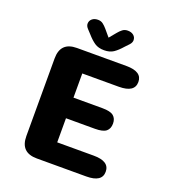

<svg xmlns="http://www.w3.org/2000/svg" viewBox="-143 -903 905 1011"><g transform="rotate(20 309.5 -398.0)"><path d="M544 -561Q544 -502.5 456 -502.5H251V-367H413.5Q458 -367 475.8 -352.2Q493.5 -337.5 493.5 -309.5Q493.5 -281 475.8 -266.2Q458 -251.5 413.5 -251.5H251V-116.5H456Q544 -116.5 544 -58Q544 0 456 0H179Q87 0 87 -92V-527Q87 -619 179 -619H456Q544 -619 544 -561ZM433 -732.5 413 -711.5Q389.5 -684.5 368.8 -670.5Q348 -656.5 316.5 -656.5Q284.5 -656.5 263.5 -670.5Q242.5 -684.5 219 -711.5L199.5 -732.5Q187.5 -745.5 187.5 -758.5Q187.5 -775 200 -785.8Q212.5 -796.5 232.5 -796.5Q249.5 -796.5 261.2 -787.5Q273 -778.5 284 -765.5L316.5 -727L348 -765Q358.5 -778 370.5 -787.2Q382.5 -796.5 399.5 -796.5Q420 -796.5 432.5 -786Q445 -775.5 445 -758.5Q445 -753 442.2 -746.2Q439.5 -739.5 433 -732.5Z"/></g></svg>

Font: Sono ExtraLight Monospace
Style: Bold
Weight: 700
Version: Version 2.112